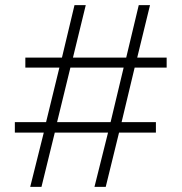

<svg xmlns="http://www.w3.org/2000/svg" viewBox="-20 -730 709 750"><path d="M631 -466H506L455 -253H589V-212H445L393 0H349L402 -212H194L142 0H98L151 -212H38V-253H160L212 -466H79V-505H222L271 -710H315L265 -505H473L522 -710H566L516 -505H631ZM412 -253 463 -466H255L203 -253Z"/></svg>

Font: Raleway Light
Style: Regular
Weight: 300
Designer: Matt McInerney, Pablo Impallari, Rodrigo Fuenzalida
Foundry: Matt McInerney, Pablo Impallari, Rodrigo Fuenzalida
Version: Version 4.026